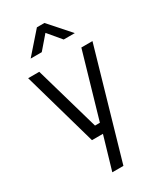

<svg xmlns="http://www.w3.org/2000/svg" viewBox="-233 -816 950 1122"><g transform="rotate(-30 241.5 -255.0)"><path d="M25 -500H100L225 -65H258L384 -500H459L251 222H176L241 0H167ZM95 -592 218 -732H269L393 -592H318L245 -679L170 -592Z"/></g></svg>

Font: Titillium Web
Style: Regular
Weight: 400
Version: Version 1.002;PS 57.000;hotconv 1.0.70;makeotf.lib2.5.55311